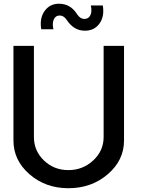

<svg xmlns="http://www.w3.org/2000/svg" viewBox="-20 -995 769 1025"><path d="M433.1 -831.1Q375 -831.1 337.9 -886.2Q321.8 -912.1 297.9 -912.1Q276.9 -912.1 267.3 -891.6Q257.8 -871.1 265.1 -838.9H200.2Q190.4 -897.9 218.3 -936.5Q246.1 -975.1 294.9 -975.1Q356 -975.1 391.1 -919.9Q407.2 -894 431.2 -894Q453.1 -894 462.6 -914.1Q472.2 -934.1 464.8 -965.8H528.8Q538.6 -907.7 511.2 -869.4Q483.9 -831.1 433.1 -831.1ZM345.2 9.8Q223.1 9.8 137.5 -64.7Q51.8 -139.2 51.8 -245.1V-750H161.1V-263.2Q161.1 -189.9 214.6 -138.4Q268.1 -86.9 345 -86.9Q421.9 -86.9 477.5 -138.4Q533.2 -189.9 533.2 -263.2V-750H642.1V-245.1Q642.1 -139.2 555.2 -64.7Q468.3 9.8 345.2 9.8Z"/></svg>

Font: Oakes Grotesk
Style: Medium
Weight: 500
Designer: Samuel Oakes
Foundry: Samuel Oakes
Version: Version 1.0 | wf-rip DC20170320